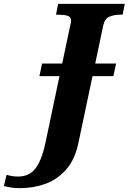

<svg xmlns="http://www.w3.org/2000/svg" viewBox="-172 -734 666 994"><path d="M-68 240Q-95 240 -114 237Q-133 234 -152 229L-138 171Q-109 180 -78 180Q-45 180 -19 165.5Q7 151 28 112Q49 73 64 2L136 -340H32L46 -405H150L192 -604Q196 -617 196 -626Q196 -647 177.5 -652.5Q159 -658 130 -658H118L129 -714H474L463 -658H451Q420 -658 395 -648Q370 -638 362 -600L321 -405H429L415 -340H307L235 1Q217 90 172 142Q127 194 65 217Q3 240 -68 240Z"/></svg>

Font: Noto Serif SemiCondensed ExtraBold
Style: Italic
Weight: 800
Width: 4
Italic angle: -12°
Designer: Monotype Design Team
Foundry: Monotype Imaging Inc.
Version: Version 2.014; ttfautohint (v1.8.4.7-5d5b)